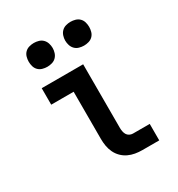

<svg xmlns="http://www.w3.org/2000/svg" viewBox="-178 -865 906 979"><g transform="rotate(-30 275.0 -375.0)"><path d="M473 0H374Q353 0 332.5 -3.5Q312 -7 293 -16Q274 -25 259 -40Q244 -55 235 -74Q226 -93 222.5 -113.5Q219 -134 219 -155V-433H87V-530H331V-155Q331 -145 333 -134.5Q335 -124 340 -115.5Q345 -107 354.5 -102Q364 -97 374 -97H473ZM383 -610Q369 -610 355 -614Q341 -618 331 -628Q321 -638 316.5 -652Q312 -666 312 -680Q312 -694 316.5 -708Q321 -722 331 -732Q341 -742 355 -746Q369 -750 383 -750Q397 -750 411 -746Q425 -742 435 -732Q445 -722 449 -708Q453 -694 453 -680Q453 -666 449 -652Q445 -638 435 -628Q425 -618 411 -614Q397 -610 383 -610ZM167 -610Q153 -610 139 -614Q125 -618 115 -628Q105 -638 101 -652Q97 -666 97 -680Q97 -694 101 -708Q105 -722 115 -732Q125 -742 139 -746Q153 -750 167 -750Q181 -750 195 -746Q209 -742 219 -732Q229 -722 233.5 -708Q238 -694 238 -680Q238 -666 233.5 -652Q229 -638 219 -628Q209 -618 195 -614Q181 -610 167 -610Z"/></g></svg>

Font: Lode Term
Style: Bold
Weight: 700
Monospace: yes
Designer: Belleve Invis
Foundry: Belleve Invis
Version: Version 29.2.0